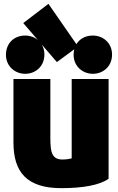

<svg xmlns="http://www.w3.org/2000/svg" viewBox="-20 -955 615 999"><path d="M545 -25C500 8 411 24 299 24C118 24 50 -61 50 -214V-544H242V-272C242 -184 238 -125 305 -125C324 -125 341 -128 353 -131V-544H545ZM563 -671C563 -610 517 -571 463 -571C410 -571 363 -610 363 -670C363 -728 403 -770 463 -770C517 -770 563 -731 563 -671ZM211 -671C211 -610 165 -571 111 -571C58 -571 11 -610 11 -670C11 -728 51 -770 111 -770C165 -770 211 -731 211 -671ZM232 -935 386 -713 276 -632 101 -835Z"/></svg>

Font: Repo Black
Style: Regular
Weight: 900
Designer: Stefan Peev
Foundry: Context Ltd
Version: Version 1.502